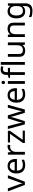

<svg xmlns="http://www.w3.org/2000/svg" viewBox="2486 -3290 1045 6056"><g transform="rotate(-90 3008.0 -262.5)"><path d="M203 0 0 -536H94L208 -220Q216 -198 225 -171Q234 -144 241 -119.5Q248 -95 251 -78H255Q259 -95 266.5 -120Q274 -145 283.5 -172Q293 -199 300 -220L414 -536H508L304 0Z M800 -546Q869 -546 918.5 -516Q968 -486 994.5 -431.5Q1021 -377 1021 -304V-251H654Q656 -160 700.5 -112.5Q745 -65 825 -65Q876 -65 915.5 -74.5Q955 -84 997 -102V-25Q956 -7 916 1.5Q876 10 821 10Q745 10 686.5 -21Q628 -52 595.5 -113.5Q563 -175 563 -264Q563 -352 592.5 -415Q622 -478 675.5 -512Q729 -546 800 -546ZM799 -474Q736 -474 699.5 -433.5Q663 -393 656 -321H929Q928 -389 897 -431.5Q866 -474 799 -474Z M1407 -546Q1422 -546 1439.5 -544.5Q1457 -543 1470 -540L1459 -459Q1446 -462 1430.5 -464Q1415 -466 1401 -466Q1360 -466 1324 -443.5Q1288 -421 1266.5 -380.5Q1245 -340 1245 -286V0H1157V-536H1229L1239 -438H1243Q1269 -482 1310 -514Q1351 -546 1407 -546Z M1916 0H1524V-58L1812 -468H1541V-536H1909V-470L1625 -68H1916Z M2386 -303Q2380 -324 2374 -344.5Q2368 -365 2363.5 -383.5Q2359 -402 2355 -418Q2351 -434 2349 -445H2345Q2343 -434 2339.5 -418Q2336 -402 2331.5 -383Q2327 -364 2321.5 -343.5Q2316 -323 2309 -302L2213 -1H2113L1966 -537H2057L2131 -251Q2139 -222 2146 -192.5Q2153 -163 2158.5 -136.5Q2164 -110 2166 -91H2170Q2173 -103 2177 -121Q2181 -139 2185.5 -159Q2190 -179 2195.5 -199Q2201 -219 2206 -235L2301 -537H2397L2489 -235Q2496 -212 2503.5 -186Q2511 -160 2517 -135.5Q2523 -111 2525 -92H2529Q2531 -109 2536.5 -134.5Q2542 -160 2549.5 -190.5Q2557 -221 2565 -251L2640 -537H2730L2581 -1H2478Z M3033 -546Q3102 -546 3151.5 -516Q3201 -486 3227.5 -431.5Q3254 -377 3254 -304V-251H2887Q2889 -160 2933.5 -112.5Q2978 -65 3058 -65Q3109 -65 3148.5 -74.5Q3188 -84 3230 -102V-25Q3189 -7 3149 1.5Q3109 10 3054 10Q2978 10 2919.5 -21Q2861 -52 2828.5 -113.5Q2796 -175 2796 -264Q2796 -352 2825.5 -415Q2855 -478 2908.5 -512Q2962 -546 3033 -546ZM3032 -474Q2969 -474 2932.5 -433.5Q2896 -393 2889 -321H3162Q3161 -389 3130 -431.5Q3099 -474 3032 -474Z M3478 -536V0H3390V-536ZM3435 -737Q3455 -737 3470.5 -723.5Q3486 -710 3486 -681Q3486 -653 3470.5 -639Q3455 -625 3435 -625Q3413 -625 3398 -639Q3383 -653 3383 -681Q3383 -710 3398 -723.5Q3413 -737 3435 -737Z M3895 -468H3760V0H3672V-468H3578V-509L3672 -539V-570Q3672 -639 3692.5 -682Q3713 -725 3752 -745Q3791 -765 3846 -765Q3878 -765 3904.5 -759.5Q3931 -754 3950 -747L3927 -678Q3911 -683 3890 -688Q3869 -693 3847 -693Q3803 -693 3781.5 -663.5Q3760 -634 3760 -571V-536H3895Z M4080 0H3992V-760H4080Z M4698 -536V0H4626L4613 -71H4609Q4583 -29 4537 -9.5Q4491 10 4439 10Q4342 10 4293 -36.5Q4244 -83 4244 -185V-536H4333V-191Q4333 -127 4362 -95Q4391 -63 4452 -63Q4541 -63 4575.5 -113Q4610 -163 4610 -257V-536Z M5126 -546Q5222 -546 5271 -499.5Q5320 -453 5320 -349V0H5233V-343Q5233 -408 5204 -440Q5175 -472 5113 -472Q5024 -472 4990 -422Q4956 -372 4956 -278V0H4868V-536H4939L4952 -463H4957Q4983 -505 5029 -525.5Q5075 -546 5126 -546Z M5676 -546Q5729 -546 5771.5 -526Q5814 -506 5844 -465H5849L5861 -536H5931V9Q5931 124 5872.5 182Q5814 240 5691 240Q5633 240 5584.5 231.5Q5536 223 5498 206V125Q5577 167 5696 167Q5765 167 5804.5 126.5Q5844 86 5844 16V-5Q5844 -17 5845 -39.5Q5846 -62 5847 -71H5843Q5815 -30 5773.5 -10Q5732 10 5677 10Q5573 10 5514.5 -63Q5456 -136 5456 -267Q5456 -395 5514.5 -470.5Q5573 -546 5676 -546ZM5688 -472Q5621 -472 5584 -418.5Q5547 -365 5547 -266Q5547 -167 5583.5 -114.5Q5620 -62 5690 -62Q5771 -62 5808 -105.5Q5845 -149 5845 -246V-267Q5845 -377 5807 -424.5Q5769 -472 5688 -472Z"/></g></svg>

Font: Noto Sans Sundanese
Style: Regular
Weight: 400
Designer: Monotype Design Team (Regular), Sérgio L. Martins (other weights)
Foundry: Monotype Imaging Inc.
Version: Version 2.003